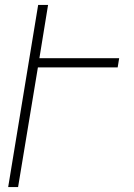

<svg xmlns="http://www.w3.org/2000/svg" viewBox="-20 -755 540 775"><path d="M13 0 134 -735H174L139 -520H461L455 -483H133L53 0Z"/></svg>

Font: Iosevka Term Curly Extralight
Style: Italic
Weight: 200
Italic angle: -9°
Designer: Belleve Invis
Foundry: Belleve Invis
Version: Version 32.3.0